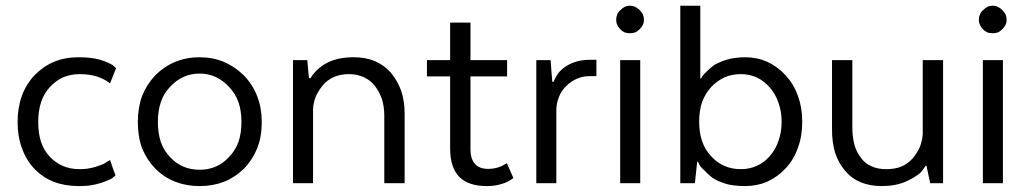

<svg xmlns="http://www.w3.org/2000/svg" viewBox="-20 -625 3511 655"><path d="M248 9.8Q268.6 9.8 286.1 7.8Q304.7 4.9 321.3 0Q337.9 -4.9 347.7 -9.8Q357.4 -13.7 362.3 -16.6Q366.2 -19.5 369.1 -22.5Q372.1 -24.4 374 -27.3Q367.2 -43.9 355.5 -79.1Q352.5 -77.1 343.8 -72.3Q337.9 -67.4 328.1 -63.5Q318.4 -59.6 305.7 -55.7Q293 -51.8 279.3 -49.8Q265.6 -47.9 252 -47.9Q220.7 -47.9 195.3 -58.6Q169.9 -69.3 150.4 -89.8Q129.9 -111.3 120.1 -140.6Q110.4 -169.9 110.4 -209Q110.4 -246.1 120.1 -276.4Q129.9 -306.6 150.4 -328.1Q169.9 -349.6 195.3 -361.3Q221.7 -372.1 252 -372.1Q283.2 -372.1 309.6 -364.3Q335 -356.4 355.5 -340.8Q362.3 -358.4 376 -392.6Q373 -395.5 365.2 -402.3Q359.4 -406.2 348.6 -411.1Q337.9 -416 322.3 -420.9Q305.7 -425.8 287.1 -427.7Q268.6 -429.7 248 -429.7Q201.2 -429.7 164.1 -414.1Q127 -398.4 97.7 -368.2Q68.4 -336.9 54.7 -297.9Q40 -257.8 40 -209Q40 -159.2 54.7 -120.1Q68.4 -80.1 96.7 -49.8Q126 -19.5 163.1 -4.9Q201.2 9.8 248 9.8Z M873 -208Q873 -256.8 857.4 -296.9Q841.8 -336.9 811.5 -368.2Q780.3 -398.4 743.2 -414.1Q705.1 -429.7 661.1 -429.7Q616.2 -429.7 578.1 -414.1Q540 -398.4 509.8 -368.2Q480.5 -336.9 464.8 -297.9Q450.2 -257.8 450.2 -208Q450.2 -158.2 464.8 -119.1Q480.5 -80.1 509.8 -49.8Q540 -19.5 578.1 -4.9Q616.2 9.8 661.1 9.8Q706.1 9.8 744.1 -4.9Q781.2 -19.5 812.5 -49.8Q841.8 -80.1 857.4 -119.1Q873 -158.2 873 -208ZM661.1 -45.9Q630.9 -45.9 605.5 -56.6Q580.1 -67.4 559.6 -89.8Q538.1 -112.3 528.3 -141.6Q518.6 -171.9 518.6 -209Q518.6 -246.1 528.3 -275.4Q538.1 -305.7 559.6 -328.1Q580.1 -350.6 605.5 -362.3Q630.9 -374 661.1 -374Q691.4 -374 715.8 -362.3Q741.2 -350.6 761.7 -328.1Q783.2 -305.7 793.9 -275.4Q803.7 -246.1 803.7 -209Q803.7 -171.9 793.9 -141.6Q783.2 -112.3 761.7 -89.8Q741.2 -67.4 715.8 -56.6Q691.4 -45.9 661.1 -45.9Z M979.5 0Q996.1 0 1047.9 0Q1047.9 -63.5 1047.9 -252Q1048.8 -273.4 1056.6 -293.9Q1065.4 -314.5 1081.1 -334Q1096.7 -352.5 1119.1 -362.3Q1141.6 -372.1 1170.9 -372.1Q1199.2 -372.1 1221.7 -361.3Q1243.2 -351.6 1258.8 -332Q1274.4 -311.5 1283.2 -286.1Q1291 -260.7 1291 -228.5Q1291 -152.3 1291 0Q1308.6 0 1360.4 0Q1360.4 -59.6 1360.4 -237.3Q1360.4 -280.3 1348.6 -315.4Q1335.9 -349.6 1313.5 -377Q1290 -403.3 1257.8 -417Q1226.6 -429.7 1186.5 -429.7Q1134.8 -429.7 1098.6 -412.1Q1061.5 -393.6 1039.1 -358.4Q1037.1 -358.4 1034.2 -358.4Q1032.2 -373 1028.3 -419.9Q1015.6 -419.9 979.5 -419.9Q979.5 -407.2 979.5 -367.2Q979.5 -275.4 979.5 0Z M1436.5 -419.9Q1436.5 -406.2 1436.5 -364.3Q1457 -364.3 1515.6 -364.3Q1515.6 -302.7 1515.6 -118.2Q1515.6 -53.7 1546.9 -21.5Q1578.1 9.8 1640.6 9.8Q1668 9.8 1690.4 2.9Q1713.9 -3.9 1731.4 -17.6Q1724.6 -34.2 1709 -68.4Q1707 -66.4 1700.2 -63.5Q1695.3 -59.6 1689.5 -57.6Q1683.6 -55.7 1675.8 -52.7Q1668 -50.8 1661.1 -49.8Q1653.3 -48.8 1646.5 -48.8Q1615.2 -48.8 1600.6 -65.4Q1585 -82 1585 -117.2Q1585 -199.2 1585 -364.3Q1616.2 -364.3 1710 -364.3Q1710 -377.9 1710 -419.9Q1678.7 -419.9 1585 -419.9Q1585 -452.1 1585 -547.9Q1567.4 -547.9 1515.6 -547.9Q1515.6 -515.6 1515.6 -419.9Q1496.1 -419.9 1436.5 -419.9Z M2014.6 -420.9Q2007.8 -420.9 1990.2 -420.9Q1968.8 -420.9 1950.2 -416Q1931.6 -411.1 1915 -401.4Q1898.4 -391.6 1886.7 -377.9Q1876 -364.3 1868.2 -345.7Q1867.2 -345.7 1864.3 -345.7Q1862.3 -364.3 1858.4 -419.9Q1845.7 -419.9 1809.6 -419.9Q1809.6 -407.2 1809.6 -367.2Q1809.6 -275.4 1809.6 0Q1826.2 0 1877.9 0Q1877.9 -61.5 1877.9 -248Q1877.9 -272.5 1886.7 -293.9Q1894.5 -314.5 1911.1 -331.1Q1927.7 -347.7 1948.2 -356.4Q1967.8 -365.2 1991.2 -365.2Q1999 -365.2 2014.6 -365.2Q2014.6 -378.9 2014.6 -420.9Z M2128.9 -511.7Q2138.7 -511.7 2147.5 -514.6Q2155.3 -518.6 2162.1 -525.4Q2168.9 -532.2 2172.9 -540Q2176.8 -547.9 2176.8 -557.6Q2176.8 -567.4 2172.9 -576.2Q2168.9 -584 2162.1 -590.8Q2155.3 -597.7 2146.5 -601.6Q2138.7 -605.5 2128.9 -605.5Q2119.1 -605.5 2111.3 -601.6Q2103.5 -597.7 2096.7 -590.8Q2088.9 -584 2085.9 -576.2Q2082 -567.4 2082 -557.6Q2082 -547.9 2085.9 -540Q2088.9 -532.2 2095.7 -525.4Q2102.5 -518.6 2110.4 -514.6Q2119.1 -511.7 2128.9 -511.7ZM2095.7 0Q2112.3 0 2164.1 0Q2164.1 -105.5 2164.1 -419.9Q2147.5 -419.9 2095.7 -419.9Q2095.7 -407.2 2095.7 -367.2Q2095.7 -275.4 2095.7 0Z M2300.8 0Q2312.5 0 2350.6 0Q2352.5 -18.6 2358.4 -73.2Q2359.4 -73.2 2361.3 -73.2Q2362.3 -70.3 2365.2 -64.5Q2367.2 -59.6 2372.1 -54.7Q2376 -49.8 2382.8 -43.9Q2388.7 -38.1 2395.5 -31.2Q2402.3 -25.4 2410.2 -18.6Q2418.9 -12.7 2429.7 -7.8Q2441.4 -2.9 2456.1 2Q2471.7 6.8 2487.3 7.8Q2502.9 9.8 2520.5 9.8Q2562.5 9.8 2596.7 -4.9Q2631.8 -20.5 2660.2 -50.8Q2688.5 -81.1 2702.1 -121.1Q2716.8 -160.2 2716.8 -210Q2716.8 -257.8 2702.1 -297.9Q2688.5 -336.9 2660.2 -368.2Q2631.8 -398.4 2597.7 -414.1Q2562.5 -429.7 2522.5 -429.7Q2505.9 -429.7 2490.2 -427.7Q2474.6 -425.8 2460.9 -421.9Q2447.3 -418 2436.5 -413.1Q2425.8 -408.2 2418 -404.3Q2411.1 -399.4 2404.3 -393.6Q2397.5 -387.7 2391.6 -381.8Q2385.7 -376 2381.8 -372.1Q2377.9 -367.2 2376 -365.2Q2375 -362.3 2374 -360.4Q2372.1 -358.4 2372.1 -357.4Q2371.1 -357.4 2369.1 -357.4Q2369.1 -418.9 2369.1 -605.5Q2352.5 -605.5 2300.8 -605.5Q2300.8 -567.4 2300.8 -453.1Q2300.8 -339.8 2300.8 0ZM2365.2 -210Q2365.2 -247.1 2375 -276.4Q2385.7 -305.7 2406.2 -328.1Q2426.8 -349.6 2452.1 -361.3Q2477.5 -372.1 2507.8 -372.1Q2537.1 -372.1 2562.5 -360.4Q2586.9 -348.6 2606.4 -326.2Q2626 -303.7 2635.7 -274.4Q2646.5 -245.1 2646.5 -210Q2646.5 -173.8 2635.7 -144.5Q2626 -115.2 2606.4 -92.8Q2586.9 -70.3 2562.5 -59.6Q2537.1 -47.9 2507.8 -47.9Q2477.5 -47.9 2452.1 -58.6Q2426.8 -69.3 2406.2 -91.8Q2385.7 -113.3 2375 -143.6Q2365.2 -172.9 2365.2 -210Z M3197.3 -419.9Q3179.7 -419.9 3127.9 -419.9Q3127.9 -356.4 3127.9 -167Q3126 -144.5 3118.2 -124Q3109.4 -103.5 3093.8 -85Q3077.1 -66.4 3054.7 -56.6Q3032.2 -47.9 3002.9 -47.9Q2974.6 -47.9 2953.1 -57.6Q2930.7 -67.4 2917 -86.9Q2901.4 -106.4 2894.5 -132.8Q2887.7 -159.2 2887.7 -191.4Q2887.7 -267.6 2887.7 -419.9Q2870.1 -419.9 2818.4 -419.9Q2818.4 -360.4 2818.4 -182.6Q2818.4 -138.7 2829.1 -103.5Q2840.8 -68.4 2863.3 -42Q2885.7 -15.6 2917 -2.9Q2948.2 9.8 2989.3 9.8Q3011.7 9.8 3032.2 5.9Q3052.7 2 3071.3 -5.9Q3088.9 -14.6 3100.6 -21.5Q3113.3 -29.3 3119.1 -35.2Q3125 -41 3129.9 -47.9Q3133.8 -53.7 3137.7 -59.6Q3138.7 -59.6 3140.6 -59.6Q3143.6 -44.9 3153.3 0Q3164.1 0 3197.3 0Q3197.3 -105.5 3197.3 -419.9Z M3366.2 -511.7Q3376 -511.7 3384.8 -514.6Q3392.6 -518.6 3399.4 -525.4Q3406.2 -532.2 3410.2 -540Q3414.1 -547.9 3414.1 -557.6Q3414.1 -567.4 3410.2 -576.2Q3406.2 -584 3399.4 -590.8Q3392.6 -597.7 3383.8 -601.6Q3376 -605.5 3366.2 -605.5Q3356.4 -605.5 3348.6 -601.6Q3340.8 -597.7 3334 -590.8Q3326.2 -584 3323.2 -576.2Q3319.3 -567.4 3319.3 -557.6Q3319.3 -547.9 3323.2 -540Q3326.2 -532.2 3333 -525.4Q3339.8 -518.6 3347.7 -514.6Q3356.4 -511.7 3366.2 -511.7ZM3333 0Q3349.6 0 3401.4 0Q3401.4 -105.5 3401.4 -419.9Q3384.8 -419.9 3333 -419.9Q3333 -407.2 3333 -367.2Q3333 -275.4 3333 0Z"/></svg>

Font: TextaAlt
Style: Regular
Weight: 400
Designer: Daniel Hernandez & Miguel Hernandez
Version: Version 1.005;com.myfonts.easy.latinotype.texta.alt-regular.